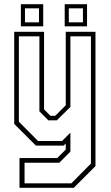

<svg xmlns="http://www.w3.org/2000/svg" viewBox="-20 -691 528 911"><path d="M150.5 0 47.5 -103V-540H189V-172L219.5 -141.5H242L292 -191.5V-540H433V97L330 200H72.5V59H251.5L292 18.5V-10L282 0ZM96.5 179H318.5L411.5 85V-518.5H314V-183.5L249.5 -120H209.5L167 -162.5V-518.5H69.5V-113.5L160.5 -22H274.5L314 -61.5V28.5L261.5 81H96.5ZM287 -566V-671H393V-566ZM79 -566V-671H185V-566ZM98.5 -585H165V-651.5H98.5ZM306.5 -585H373.5V-651.5H306.5Z"/></svg>

Font: Tourney Condensed ExtraLight
Style: Regular
Weight: 200
Width: 3
Designer: Tyler Finck
Foundry: Etcetera Type Co
Version: Version 1.010; ttfautohint (v1.8.3)